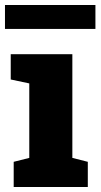

<svg xmlns="http://www.w3.org/2000/svg" viewBox="-32 -744 400 764"><path d="M22.5 0V-100.1L84.5 -115.7V-412.1L10.7 -427.7V-528.3H255.9V-115.7L317.4 -100.1V0ZM-12.2 -628.9V-724.1H347.7V-628.9Z"/></svg>

Font: Roboto Slab LO Black
Style: Regular
Weight: 900
Designer: Google
Version: Version 2.000